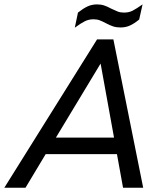

<svg xmlns="http://www.w3.org/2000/svg" viewBox="-70 -874 745 894"><path d="M474.6 -156.2H142.6L48.8 0H-49.8L381.8 -690.4H458L596.7 0H502.9ZM460.9 -233.4 398.4 -578.1 190.4 -233.4ZM293 -815.4Q316.4 -834 336.9 -843.8Q357.4 -853.5 381.8 -853.5Q400.4 -853.5 415 -848.6Q429.7 -843.8 447.3 -834Q465.8 -825.2 478 -820.3Q490.2 -815.4 507.8 -815.4Q530.3 -815.4 547.4 -824.2Q564.5 -833 593.8 -853.5L578.1 -783.2Q555.7 -764.6 535.6 -755.4Q515.6 -746.1 491.2 -746.1Q471.7 -746.1 457 -751Q442.4 -755.9 423.8 -765.6Q407.2 -774.4 394.5 -779.3Q381.8 -784.2 365.2 -784.2Q343.8 -784.2 325.7 -775.4Q307.6 -766.6 278.3 -745.1Z"/></svg>

Font: Dinish Expanded
Style: Italic
Weight: 400
Width: 7
Italic angle: -12°
Designer: Charles Nix
Foundry: Playbeing
Version: Version 2.005; ttfautohint (v1.8.3)